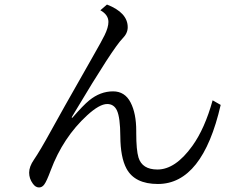

<svg xmlns="http://www.w3.org/2000/svg" viewBox="-20 -804 1040 836"><path d="M940.9 -347.2Q861.8 -2.9 667.5 -2.9Q566.9 -2.9 530.8 -69.8Q504.4 -118.7 503.9 -210.9Q503.4 -292 489.3 -322.8Q476.1 -351.1 446.8 -351.1Q413.1 -351.1 359.4 -301.8Q254.4 -205.6 200.7 -62Q183.1 -14.6 172.9 -1Q163.6 12.2 149.9 12.2Q134.3 12.2 122.6 -4.9Q106.9 -26.4 106.9 -52.2Q106.9 -78.6 127.9 -108.9Q153.8 -146.5 203.1 -236.3Q233.4 -292.5 380.4 -550.8Q425.8 -630.4 435.5 -650.9Q452.1 -685.1 452.1 -708.5Q452.1 -739.7 417 -759.3L445.8 -784.2Q536.1 -749 536.1 -685.5Q536.1 -659.2 514.2 -637.2Q472.7 -595.7 306.2 -316.9L292 -293L294.9 -291Q342.8 -346.2 368.2 -366.7Q416.5 -406.2 472.2 -406.2Q523.9 -406.2 548.8 -357.4Q573.2 -310.1 573.2 -233.9V-225.1Q573.2 -150.4 583 -118.2Q599.1 -65.9 665.5 -65.9Q743.7 -65.9 817.4 -168.5Q871.6 -243.7 905.8 -367.2Z"/></svg>

Font: BIZ UDMincho
Style: Regular
Weight: 400
Monospace: yes
Designer: TypeBank Co., Ltd.
Foundry: Morisawa Inc.
Version: Version 1.06